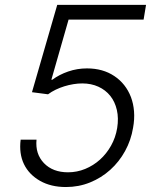

<svg xmlns="http://www.w3.org/2000/svg" viewBox="-20 -747 636 777"><path d="M63.6 -181.8H127.8Q122.2 -124.3 157.7 -87Q193.5 -49.7 255.3 -49.7Q291.5 -49.7 324.8 -63.4Q358 -77.1 384.6 -101Q411.2 -125 429.5 -157.7Q447.8 -190.3 454.2 -228.7Q460.6 -268.8 452.9 -302Q445.3 -335.2 426.3 -359Q407.3 -382.8 378.2 -396.1Q349.1 -409.4 312.9 -409.4Q295.8 -409.4 277.2 -406.4Q258.5 -403.4 240.2 -397.7Q221.9 -392 205.1 -383.9Q188.2 -375.7 174.4 -365.4L109.4 -373.9L211.6 -727.3H571L561.1 -667.6H257.5L187.9 -424.4H191.8Q219.5 -445 255.9 -457.6Q292.3 -470.2 332 -470.2Q396.3 -470.2 442.5 -439.3Q465.6 -424 482.6 -402.5Q499.6 -381 509.8 -354.4Q519.9 -327.8 522.4 -296.3Q524.9 -264.9 518.5 -229.8Q510.3 -179.7 486.3 -136Q462.4 -92.3 426.3 -59.8Q390.3 -27.3 344.5 -8.7Q298.7 9.9 246.8 9.9Q186.4 9.9 142.4 -14.9Q97.3 -40.5 76.9 -82.9Q56.5 -125.4 63.6 -181.8Z"/></svg>

Font: Inter P Light
Style: Italic
Weight: 300
Italic angle: 9.39999°
Designer: Rasmus Andersson
Foundry: rsms
Version: Version 3.018;git-588b23468